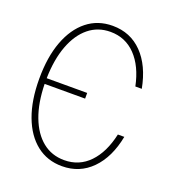

<svg xmlns="http://www.w3.org/2000/svg" viewBox="-134 -832 869 954"><g transform="rotate(20 300.0 -355.0)"><path d="M300 16Q222 16 165 -29Q108 -74 77 -157Q46 -240 46 -354Q46 -469 77 -552Q108 -635 165 -680.5Q222 -726 300 -726Q394 -726 457 -661.5Q520 -597 542 -481H508Q487 -582 433 -638Q379 -694 300 -694Q234 -694 185.5 -654.5Q137 -615 109.5 -542Q82 -469 80 -369H294V-339H80Q82 -239 109.5 -166.5Q137 -94 185.5 -55Q234 -16 300 -16Q379 -16 432.5 -71.5Q486 -127 508 -227H542Q520 -113 456.5 -48.5Q393 16 300 16Z"/></g></svg>

Font: Geist Mono Thin
Style: Regular
Weight: 100
Monospace: yes
Designer: Basement.studio, Andrés Briganti, Mateo Zaragoza
Foundry: Basement.studio, Vercel, Andrés Briganti, Guido Ferreyra, Mateo Zaragoza
Version: Version 1.500; ttfautohint (v1.8.4.7-5d5b)